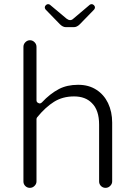

<svg xmlns="http://www.w3.org/2000/svg" viewBox="-20 -915 649 926"><path d="M156 -40Q156 -28 146.5 -18.5Q137 -9 124 -9Q111 -9 102 -18Q93 -27 93 -40V-689Q93 -702 102.5 -711.5Q112 -721 124.5 -721Q137 -721 146.5 -711.5Q156 -702 156 -689V-431Q156 -426 159 -422Q161 -420 165 -418Q169 -416 171 -416Q177 -416 182 -421Q221 -463 265 -486Q304 -506 356 -506Q357 -506 358 -506Q408 -506 445 -482Q481 -459 501 -418Q521 -376 521 -324V-40Q521 -28 511.5 -18.5Q502 -9 489 -9Q476 -9 467 -18Q458 -27 458 -40V-314Q458 -384 423 -418Q392 -450 337 -450Q282 -450 240.5 -424Q199 -398 159 -349Q156 -345 156 -340ZM434 -869 365 -798Q351 -784 336 -784H298Q283 -784 269 -798L200 -869Q196 -874 196 -879.5Q196 -885 201 -890Q206 -895 211.5 -895Q217 -895 221 -892Q300 -825 301 -825Q310 -818 318.5 -818Q327 -818 335 -826L413 -892Q417 -895 422.5 -895Q428 -895 433 -890Q438 -885 438 -879.5Q438 -874 434 -869Z"/></svg>

Font: Kurewa Gothic CJK TC Regular
Style: Regular
Weight: 400
Designer: Max Yao
Foundry: Max-Everyday
Version: Version 1.071; ttfautohint (v1.8.3)